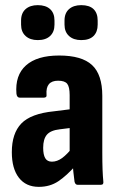

<svg xmlns="http://www.w3.org/2000/svg" viewBox="-20 -719 460 747"><path d="M282 0Q273 0 270 -12Q268 -25 265.5 -49.5Q263 -74 262 -95L251 -120V-349Q251 -381 241.5 -393Q232 -405 206 -405Q157 -405 161 -351Q163 -339 150 -339H57Q46 -339 44 -354Q38 -426 81 -464.5Q124 -503 210 -503Q298 -503 338 -466Q378 -429 378 -346V-127Q378 -87 379 -60Q380 -33 382 -13Q384 0 372 0ZM131 8Q81 8 53.5 -27.5Q26 -63 26 -127Q26 -200 63 -238.5Q100 -277 190 -286L262 -295L261 -222L213 -216Q177 -212 162.5 -195Q148 -178 148 -144Q148 -117 156 -103.5Q164 -90 182 -90Q202 -90 221.5 -104Q241 -118 268 -152L277 -78Q239 -35 206.5 -13.5Q174 8 131 8ZM127 -563Q97 -563 79.5 -579Q62 -595 62 -623V-639Q62 -668 79.5 -683.5Q97 -699 127 -699Q158 -699 175 -683.5Q192 -668 192 -639V-623Q192 -595 175 -579Q158 -563 127 -563ZM296 -563Q266 -563 248.5 -579Q231 -595 231 -623V-639Q231 -668 248.5 -683.5Q266 -699 296 -699Q328 -699 344 -683.5Q360 -668 360 -639V-623Q360 -595 344 -579Q328 -563 296 -563Z"/></svg>

Font: Sofia Sans Condensed ExtraBold
Style: Regular
Weight: 800
Designer: Botio Nikoltchev, Ani Petrova
Foundry: lettersoup
Version: Version 4.101